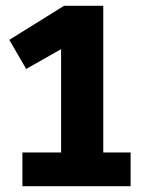

<svg xmlns="http://www.w3.org/2000/svg" viewBox="-20 -640 488 660"><path d="M429 -116H335V-620H200L12 -503L70 -403L190 -471V-116H57V0H429Z"/></svg>

Font: Gemini
Style: Regular
Weight: 700
Designer: Pushpananda Ekanayake, Sol Matas, Kosala Senevirathne
Foundry: Mooniak
Version: Version 1.000;PS 1.0;hotconv 1.0.86;makeotf.lib2.5.63406